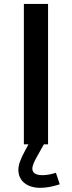

<svg xmlns="http://www.w3.org/2000/svg" viewBox="-20 -717 357 954"><path d="M218.8 -697.3H98.6V0H121.6L105.5 29.8C82 73.2 71.3 101.1 71.3 127C71.3 181.2 113.8 216.3 179.7 216.3C210.4 216.3 242.2 210 276.9 198.7L257.8 141.6C233.4 149.4 211.4 153.3 191.4 153.3C157.7 153.3 140.6 142.1 140.6 120.1C140.6 108.4 148.4 88.4 164.1 60.5L198.2 0H218.8Z"/></svg>

Font: Estedad SemiBold
Style: Regular
Weight: 600
Designer: Amin Abedi
Version: Version 7.3